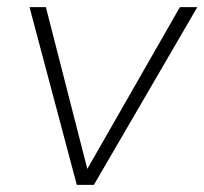

<svg xmlns="http://www.w3.org/2000/svg" viewBox="-20 -520 575 540"><path d="M196 0 63 -500H109L233 -16H209L486 -500H535L244 0Z"/></svg>

Font: Mulish ExtraLight ExtraLight
Style: Italic
Weight: 250
Italic angle: -9°
Version: Version 3.603